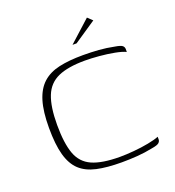

<svg xmlns="http://www.w3.org/2000/svg" viewBox="-116 -699 727 798"><g transform="rotate(-20 247.5 -299.5)"><path d="M52 -230Q52 -302 66 -348Q80 -394 108.5 -420Q137 -446 181.5 -456Q226 -466 288 -466Q324 -466 357.5 -463.5Q391 -461 425 -454Q450 -450 457 -444Q464 -438 464 -429V-416Q448 -424 416.5 -430Q385 -436 350 -439Q315 -442 288 -442Q213 -442 169 -422.5Q125 -403 106.5 -356.5Q88 -310 88 -230Q88 -149 105 -102Q122 -55 166 -35.5Q210 -16 289 -16Q316 -16 350.5 -19Q385 -22 416 -28Q447 -34 464 -41V-29Q464 -21 457 -14.5Q450 -8 425 -4Q391 3 357 5.5Q323 8 288 8Q223 8 178 -2Q133 -12 105.5 -37.5Q78 -63 65 -109.5Q52 -156 52 -230ZM262 -521 357 -607 378 -587 280 -521Z"/></g></svg>

Font: Genos ExtraLight
Style: Regular
Weight: 250
Designer: Robert E. Leuschke
Foundry: Robert E. Leuschke
Version: Version 1.010